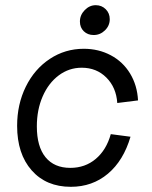

<svg xmlns="http://www.w3.org/2000/svg" viewBox="-20 -704 584 740"><path d="M46 -219Q46 -302 79.5 -370Q113 -438 172 -477Q231 -516 303 -516Q360 -516 407 -491Q454 -466 481.5 -420.5Q509 -375 512 -317L432 -307Q428 -367 390 -405Q352 -443 295 -443Q246 -443 206.5 -413.5Q167 -384 144.5 -332.5Q122 -281 122 -217Q122 -139 155.5 -98Q189 -57 251 -57Q308 -57 349 -91.5Q390 -126 407 -187L483 -177Q456 -85 396 -34.5Q336 16 253 16Q158 16 102 -47.5Q46 -111 46 -219ZM288 -621Q288 -646 306.5 -665Q325 -684 349 -684Q372 -684 387.5 -668.5Q403 -653 403 -630Q403 -605 384.5 -587Q366 -569 341 -569Q318 -569 303 -583.5Q288 -598 288 -621Z"/></svg>

Font: MedMera Sans
Style: Italic
Weight: 400
Italic angle: -11°
Designer: Kasper Nordkvist
Foundry: UNCUT.wtf
Version: Version 1.300